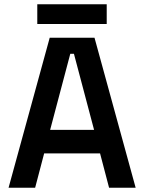

<svg xmlns="http://www.w3.org/2000/svg" viewBox="-20 -876 673 896"><path d="M20 0 212 -700H421L613 0H489L447 -160H186L144 0ZM214 -270H419L325 -625H308ZM154 -764V-856H478V-764Z"/></svg>

Font: Space Grotesk SemiBold
Style: Regular
Weight: 600
Designer: Florian Karsten
Foundry: Florian Karsten
Version: Version 2.000